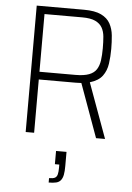

<svg xmlns="http://www.w3.org/2000/svg" viewBox="-62 -734 714 1041"><g transform="rotate(5 295.0 -213.0)"><path d="M95 0V-688H352Q412 -688 446 -671.5Q480 -655 495.5 -626.5Q511 -598 514.5 -562.5Q518 -527 518 -489Q518 -447 512.5 -408.5Q507 -370 486 -341.5Q465 -313 418 -299L527 0H478L369 -301L392 -293Q384 -292 371 -291Q358 -290 341 -290H141V0ZM141 -332H337Q383 -332 410.5 -342.5Q438 -353 451 -373.5Q464 -394 468 -423Q472 -452 472 -489Q472 -523 469.5 -551.5Q467 -580 455 -601Q443 -622 417.5 -634Q392 -646 346 -646H141ZM243 262V238Q265 238 275 232.5Q285 227 288.5 213.5Q292 200 292 177V160H268V88H325V165Q325 194 321.5 212.5Q318 231 309 242.5Q300 254 284 258Q268 262 243 262Z"/></g></svg>

Font: Saira SemiCondensed ExtraLight
Style: Regular
Weight: 250
Width: 4
Designer: Hector Gatti with collaboration of the Omnibus-Type team
Foundry: Omnibus-Type
Version: Version 1.101